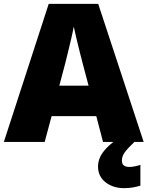

<svg xmlns="http://www.w3.org/2000/svg" viewBox="-20 -737 766 997"><path d="M0 0 233 -717H490L726 0H515L480 -134H248L212 0ZM288 -292H440L409 -409Q404 -428 395 -463.5Q386 -499 377 -537Q368 -575 363 -599Q359 -575 350.5 -539Q342 -503 333.5 -468Q325 -433 319 -409ZM613 97Q613 115 623.5 122.5Q634 130 651 130Q664 130 681.5 126.5Q699 123 709 119V227Q693 232 672 236Q651 240 624 240Q567 240 528 209.5Q489 179 489 127Q489 104 499 80.5Q509 57 534 31Q559 5 603 -25L678 0Q644 32 628.5 53Q613 74 613 97Z"/></svg>

Font: Noto Sans Symbols Black
Style: Regular
Weight: 900
Version: Version 2.002